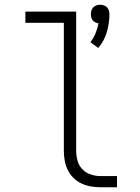

<svg xmlns="http://www.w3.org/2000/svg" viewBox="-20 -789 590 809"><path d="M394 -587 361 -611Q374 -628 382.5 -648.5Q391 -669 395 -691Q388 -692 381.5 -695Q375 -698 370.5 -703.5Q366 -709 364.5 -716Q363 -723 363 -730Q363 -738 365.5 -745.5Q368 -753 373.5 -758.5Q379 -764 386.5 -766.5Q394 -769 402 -769Q410 -769 417.5 -766.5Q425 -764 430.5 -758.5Q436 -753 438.5 -745.5Q441 -738 441 -730Q441 -691 430 -653.5Q419 -616 394 -587ZM473 0H404Q383 0 362.5 -3.5Q342 -7 323 -16Q304 -25 289 -40Q274 -55 265 -74Q256 -93 252.5 -113.5Q249 -134 249 -155V-693H87V-740H301V-155Q301 -133 306.5 -112.5Q312 -92 326.5 -76.5Q341 -61 362 -54Q383 -47 404 -47H473Z"/></svg>

Font: Lode Dark Term
Style: Regular
Weight: 400
Monospace: yes
Designer: Belleve Invis
Foundry: Belleve Invis
Version: Version 29.2.0